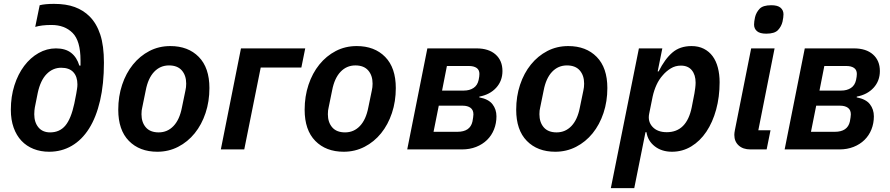

<svg xmlns="http://www.w3.org/2000/svg" viewBox="-20 -772 4600 992"><path d="M234 12Q190 12 153.5 -2.5Q117 -17 91 -44.5Q65 -72 50.5 -112.5Q36 -153 36 -205Q36 -273 54.5 -331Q73 -389 105 -431.5Q137 -474 179.5 -498Q222 -522 269 -522Q318 -522 347.5 -499Q377 -476 390 -433H396V-460Q396 -561 355 -602Q314 -643 246 -643Q195 -643 162 -633L185 -745Q213 -752 259 -752Q322 -752 366.5 -735.5Q411 -719 443 -687Q479 -651 498 -593.5Q517 -536 517 -448Q517 -338 497 -252Q477 -166 440 -107.5Q403 -49 350.5 -18.5Q298 12 234 12ZM239 -88Q288 -88 317.5 -123Q347 -158 364 -237L374 -288Q376 -301 378 -312.5Q380 -324 380 -336Q380 -376 359 -399Q338 -422 296 -422Q253 -422 221 -389.5Q189 -357 175 -292L160 -217Q159 -211 158 -202Q157 -193 157 -182Q157 -140 178.5 -114Q200 -88 239 -88Z M793 12Q701 12 646 -44Q591 -100 591 -205Q591 -274 611 -334Q631 -394 667 -438.5Q703 -483 752 -508.5Q801 -534 860 -534Q952 -534 1007 -478Q1062 -422 1062 -317Q1062 -248 1042 -188Q1022 -128 986 -83.5Q950 -39 900.5 -13.5Q851 12 793 12ZM800 -88Q845 -88 876.5 -121Q908 -154 920 -217L938 -304Q940 -314 941 -321.5Q942 -329 942 -340Q942 -382 919.5 -408Q897 -434 853 -434Q808 -434 776.5 -401Q745 -368 733 -305L715 -217Q713 -209 712 -201Q711 -193 711 -182Q711 -140 733.5 -114Q756 -88 800 -88Z M1225 -522H1557L1537 -423H1327L1242 0H1121Z M1756 12Q1664 12 1609 -44Q1554 -100 1554 -205Q1554 -274 1574 -334Q1594 -394 1630 -438.5Q1666 -483 1715 -508.5Q1764 -534 1823 -534Q1915 -534 1970 -478Q2025 -422 2025 -317Q2025 -248 2005 -188Q1985 -128 1949 -83.5Q1913 -39 1863.5 -13.5Q1814 12 1756 12ZM1763 -88Q1808 -88 1839.5 -121Q1871 -154 1883 -217L1901 -304Q1903 -314 1904 -321.5Q1905 -329 1905 -340Q1905 -382 1882.5 -408Q1860 -434 1816 -434Q1771 -434 1739.5 -401Q1708 -368 1696 -305L1678 -217Q1676 -209 1675 -201Q1674 -193 1674 -182Q1674 -140 1696.5 -114Q1719 -88 1763 -88Z M2188 -522H2442Q2505 -522 2540.5 -490.5Q2576 -459 2576 -405Q2576 -354 2543.5 -318.5Q2511 -283 2457 -273L2456 -269Q2504 -260 2524.5 -233.5Q2545 -207 2545 -171Q2545 -135 2532.5 -103.5Q2520 -72 2496.5 -49Q2473 -26 2440 -13Q2407 0 2367 0H2084ZM2343 -91Q2409 -91 2421 -144Q2423 -154 2424.5 -165Q2426 -176 2426 -181Q2426 -204 2411 -215Q2396 -226 2370 -226H2247L2220 -91ZM2376 -304Q2406 -304 2426.5 -317.5Q2447 -331 2453 -359Q2455 -367 2456 -376Q2457 -385 2457 -390Q2457 -411 2442.5 -421Q2428 -431 2403 -431H2289L2264 -304Z M2849 12Q2757 12 2702 -44Q2647 -100 2647 -205Q2647 -274 2667 -334Q2687 -394 2723 -438.5Q2759 -483 2808 -508.5Q2857 -534 2916 -534Q3008 -534 3063 -478Q3118 -422 3118 -317Q3118 -248 3098 -188Q3078 -128 3042 -83.5Q3006 -39 2956.5 -13.5Q2907 12 2849 12ZM2856 -88Q2901 -88 2932.5 -121Q2964 -154 2976 -217L2994 -304Q2996 -314 2997 -321.5Q2998 -329 2998 -340Q2998 -382 2975.5 -408Q2953 -434 2909 -434Q2864 -434 2832.5 -401Q2801 -368 2789 -305L2771 -217Q2769 -209 2768 -201Q2767 -193 2767 -182Q2767 -140 2789.5 -114Q2812 -88 2856 -88Z M3281 -522H3402L3378 -403H3383Q3415 -467 3454 -500.5Q3493 -534 3553 -534Q3589 -534 3616.5 -520Q3644 -506 3662 -481.5Q3680 -457 3689 -422.5Q3698 -388 3698 -347Q3698 -271 3680 -205.5Q3662 -140 3629.5 -91.5Q3597 -43 3551.5 -15.5Q3506 12 3452 12Q3399 12 3363 -16Q3327 -44 3320 -89H3315L3257 200H3136ZM3425 -89Q3528 -89 3554 -218L3568 -290Q3570 -301 3572 -317Q3574 -333 3574 -345Q3574 -385 3554.5 -409Q3535 -433 3498 -433Q3469 -433 3445.5 -418.5Q3422 -404 3405 -384Q3385 -362 3372 -333.5Q3359 -305 3352 -273L3334 -184Q3326 -144 3351.5 -116.5Q3377 -89 3425 -89Z M3939 -598Q3906 -598 3891 -611Q3876 -624 3876 -645Q3876 -660 3881 -683Q3887 -708 3904.5 -726.5Q3922 -745 3965 -745Q3998 -745 4013 -732Q4028 -719 4028 -698Q4028 -683 4023 -660Q4017 -635 3999.5 -616.5Q3982 -598 3939 -598ZM3857 0Q3819 0 3796.5 -20.5Q3774 -41 3774 -75Q3774 -85 3777 -100L3861 -522H3982L3898 -99H3961L3941 0Z M4138 -522H4392Q4455 -522 4490.5 -490.5Q4526 -459 4526 -405Q4526 -354 4493.5 -318.5Q4461 -283 4407 -273L4406 -269Q4454 -260 4474.5 -233.5Q4495 -207 4495 -171Q4495 -135 4482.5 -103.5Q4470 -72 4446.5 -49Q4423 -26 4390 -13Q4357 0 4317 0H4034ZM4293 -91Q4359 -91 4371 -144Q4373 -154 4374.5 -165Q4376 -176 4376 -181Q4376 -204 4361 -215Q4346 -226 4320 -226H4197L4170 -91ZM4326 -304Q4356 -304 4376.5 -317.5Q4397 -331 4403 -359Q4405 -367 4406 -376Q4407 -385 4407 -390Q4407 -411 4392.5 -421Q4378 -431 4353 -431H4239L4214 -304Z"/></svg>

Font: IBM Plex Sans SmBld
Style: Italic
Weight: 600
Italic angle: -11°
Designer: Mike Abbink, Paul van der Laan, Pieter van Rosmalen
Foundry: Bold Monday
Version: Version 3.005